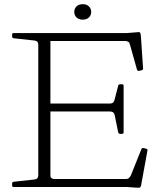

<svg xmlns="http://www.w3.org/2000/svg" viewBox="-20 -894 791 918"><path d="M163 0V-736H221V-54Q221 -46 226.5 -42Q232 -38 241 -38H582Q591 -38 596.5 -43Q602 -48 606 -56L656 -181Q659 -188 666 -186L679 -183Q687 -181 685 -174L655 -10Q654 -4 652 -0.5Q650 3 644.5 3.5Q639 4 628 3L587 0ZM554 -254Q547 -254 545 -262L528 -345Q526 -353 520.5 -357Q515 -361 505 -361H221V-399H507Q516 -399 521 -404Q526 -409 528 -418L545 -484Q547 -491 554 -491H564Q571 -491 571 -484V-261Q571 -254 563 -254ZM644 -555Q638 -554 635 -561L601 -682Q599 -691 593 -694.5Q587 -698 577 -698H221V-736H587L637 -740Q644 -741 647 -740Q650 -739 651.5 -734Q653 -729 654 -717L664 -567Q664 -559 657 -558ZM45 0Q38 0 38 -7V-17Q38 -24 46 -25L147 -36Q156 -38 159.5 -43Q163 -48 163 -57V-220H221V0ZM38 -729Q38 -736 45 -736H221V-516H163V-679Q163 -689 159.5 -693.5Q156 -698 147 -700L46 -711Q38 -712 38 -719ZM376 -800Q357 -800 346 -810.5Q335 -821 335 -837Q335 -853 346 -863.5Q357 -874 376 -874Q394 -874 405 -863.5Q416 -853 416 -837Q416 -821 405 -810.5Q394 -800 376 -800Z"/></svg>

Font: Hahmlet ExtraLight
Style: Regular
Weight: 250
Designer: Minjoo Ham & Mark Frömberg
Foundry: hypertype
Version: Version 1.002